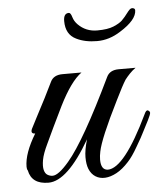

<svg xmlns="http://www.w3.org/2000/svg" viewBox="-44 -577 520 616"><g transform="rotate(-5 216.0 -269.5)"><path d="M22 -58Q22 -101 59 -162Q43 -162 50 -178L68 -213Q85 -245 99 -272.5Q113 -300 124 -323Q134 -344 163 -344H224Q189 -319 151 -243Q133 -206 119 -177Q105 -148 95 -126Q80 -95 76.5 -75Q73 -55 76 -43Q79 -31 87 -26.5Q95 -22 103 -22Q122 -22 156 -62Q210 -125 305 -323Q315 -344 344 -344H398Q387 -336 378.5 -327Q370 -318 363 -309Q352 -292 329 -245Q270 -127 262 -86Q259 -72 259 -60Q259 -27 281 -26Q334 -26 414 -193Q420 -207 426 -204Q432 -201 432 -196Q432 -191 423 -173L405 -138Q398 -123 379 -91Q362 -61 347 -45Q327 -23 307.5 -12.5Q288 -2 270.5 -1Q253 0 239.5 -8.5Q226 -17 219 -34Q213 -49 213 -72Q213 -95 223 -129Q149 -1 88 -1Q34 -1 25 -46Q22 -50 22 -58ZM413 -528Q413 -497 358 -463Q322 -440 283 -440Q244 -440 216 -454Q183 -470 183 -513Q183 -538 200 -538Q206 -538 210 -524Q214 -510 225 -499Q250 -474 286 -474Q320 -474 339 -482Q358 -490 367 -498.5Q376 -507 391 -527Q401 -540 411 -533Q413 -531 413 -528Z"/></g></svg>

Font: #9Slide05 Great Vibes
Style: Regular
Weight: 400
Designer: Robert E. Leuschke
Foundry: Robert E. Leuschke
Version: Version 1.001